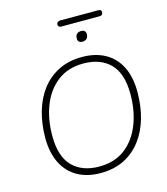

<svg xmlns="http://www.w3.org/2000/svg" viewBox="-138 -1070 1026 1183"><g transform="rotate(-15 375.5 -478.5)"><path d="M357 8Q273 8 211.5 -26Q150 -60 116 -126.5Q82 -193 82 -289Q82 -378 104 -455Q126 -532 170 -590Q214 -648 279 -680.5Q344 -713 429 -713Q513 -713 575 -679Q637 -645 670.5 -579Q704 -513 704 -416Q704 -327 682 -250Q660 -173 616 -115Q572 -57 507.5 -24.5Q443 8 357 8ZM359 -33Q457 -33 523.5 -83.5Q590 -134 624.5 -221Q659 -308 659 -416Q659 -546 597.5 -609Q536 -672 426 -672Q329 -672 262.5 -621.5Q196 -571 161.5 -484.5Q127 -398 127 -289Q127 -159 188.5 -96Q250 -33 359 -33ZM356 -927Q346 -927 340.5 -931.5Q335 -936 335 -943Q335 -954 341.5 -959.5Q348 -965 358 -965H600Q611 -965 616 -961Q621 -957 621 -949Q621 -939 615.5 -933Q610 -927 598 -927ZM457 -803Q443 -803 435.5 -810Q428 -817 428 -830Q428 -850 438 -859.5Q448 -869 466 -869Q480 -869 487.5 -862Q495 -855 495 -842Q495 -823 485 -813Q475 -803 457 -803Z"/></g></svg>

Font: Nunito ExtraLight
Style: Italic
Weight: 200
Italic angle: -9°
Designer: Vernon Adams
Foundry: Vernon Adams
Version: Version 3.602